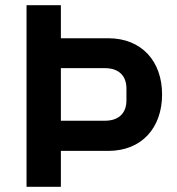

<svg xmlns="http://www.w3.org/2000/svg" viewBox="-20 -718 681 738"><path d="M214 0V-138H396C525 -138 603 -227 603 -355C603 -482 525 -571 396 -571H214V-698H82V0ZM214 -456H384C435 -456 466 -428 466 -378V-332C466 -282 435 -254 384 -254H214Z"/></svg>

Font: IBM Plex Thai SemiBold
Style: Regular
Weight: 600
Designer: Mike Abbink, Paul van der Laan, Pieter van Rosmalen, Ben Mitchell, Mark Frömberg
Foundry: Bold Monday
Version: Version 1.0